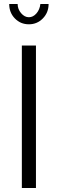

<svg xmlns="http://www.w3.org/2000/svg" viewBox="-20 -937 288 957"><path d="M181.2 -917H222.2Q222.2 -874.5 193.6 -845.2Q165 -815.9 124 -815.9Q82.5 -815.9 54.2 -845Q25.9 -874 25.9 -917H67.9Q67.9 -891.6 85.2 -871.3Q102.5 -851.1 124 -851.1Q145 -851.1 161.6 -870.1Q178.2 -889.2 181.2 -917ZM88.9 0V-710H159.2V0Z"/></svg>

Font: Rawline
Style: Regular
Weight: 400
Designer: Matt McInerney, Pablo Impallari, Rodrigo Fuenzalida
Foundry: Matt McInerney, Pablo Impallari, Rodrigo Fuenzalida
Version: Version 4.020;PS 004.020;hotconv 1.0.88;makeotf.lib2.5.64775